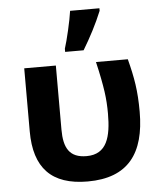

<svg xmlns="http://www.w3.org/2000/svg" viewBox="-56 -844 756 901"><g transform="rotate(-5 322.5 -393.5)"><path d="M592 -296C592 -395 581 -457 558 -546H408C422 -487 431 -439 436 -404C441 -369 443 -335 443 -300C443 -191 422 -110 326 -110C245 -110 219 -158 219 -244V-546H70V-249C70 -77 150 9 321 9C512 9 592 -100 592 -296ZM268 -621V-606H355C390 -664 421 -723 446 -784V-796H308C302 -751 280 -657 268 -621Z"/></g></svg>

Font: Passageway
Style: Regular
Weight: 700
Foundry: Ascender Corporation
Version: Version 1.11